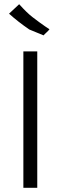

<svg xmlns="http://www.w3.org/2000/svg" viewBox="-20 -892 288 912"><path d="M91 -648H157V0H91ZM23 -827 71 -872Q109 -830 134 -811Q169 -784 194 -767L215 -753Q210 -746 201 -738Q192 -730 187 -724L119 -752Q65 -789 23 -827Z"/></svg>

Font: Gafata
Style: Regular
Weight: 400
Designer: Lautaro Hourcade
Foundry: Lautaro Hourcade
Version: Version 4.002; ttfautohint (v0.94.20-1c74) -l 7 -r 28 -G 0 -